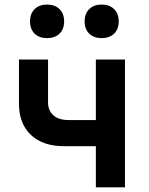

<svg xmlns="http://www.w3.org/2000/svg" viewBox="-20 -806 640 826"><path d="M392.4 0V-177H255.4Q164.5 -177 113.1 -225.5Q61.6 -274 61.6 -359.9V-550H186.7V-365.8Q186.7 -330.3 209.7 -309.9Q232.7 -289.6 274.2 -289.6H392.4V-550H517.6V0ZM417.4 -642Q383.8 -642 363.9 -661.3Q344.1 -680.7 344.1 -713.8Q344.1 -747.3 363.9 -766.8Q383.8 -786.4 417.4 -786.4Q451.1 -786.4 471 -766.8Q490.8 -747.3 490.8 -713.8Q490.8 -680.7 471 -661.3Q451.1 -642 417.4 -642ZM182.6 -642Q148.9 -642 129 -661.3Q109.2 -680.7 109.2 -713.8Q109.2 -747.3 129 -766.8Q148.9 -786.4 182.6 -786.4Q216.2 -786.4 236.1 -766.8Q255.9 -747.3 255.9 -713.8Q255.9 -680.7 236.1 -661.3Q216.2 -642 182.6 -642Z"/></svg>

Font: Pitagon Sans Mono
Style: Regular
Weight: 400
Monospace: yes
Designer: Travis Tran
Foundry: Pitagon
Version: Version 1.001;gftools[0.9.26]